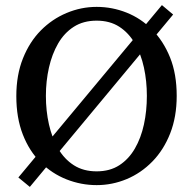

<svg xmlns="http://www.w3.org/2000/svg" viewBox="-20 -710 757 753"><path d="M659 -653 97 23 52 -14 615 -690ZM160 -334Q160 -275 172 -222Q184 -169 208 -127.5Q232 -86 269.5 -62Q307 -38 359 -38Q411 -38 448 -62Q485 -86 509 -127.5Q533 -169 544.5 -222Q556 -275 556 -334Q556 -392 544.5 -445Q533 -498 509 -539.5Q485 -581 448 -605Q411 -629 359 -629Q307 -629 269.5 -605Q232 -581 208 -539.5Q184 -498 172 -445Q160 -392 160 -334ZM359 -683Q420 -683 476.5 -660.5Q533 -638 577 -593.5Q621 -549 647 -484.5Q673 -420 673 -334Q673 -252 647.5 -187Q622 -122 577.5 -76.5Q533 -31 476.5 -7.5Q420 16 359 16Q298 16 241 -6.5Q184 -29 139.5 -73Q95 -117 69.5 -182.5Q44 -248 44 -333Q44 -416 70 -481Q96 -546 140 -590.5Q184 -635 241 -659Q298 -683 359 -683Z"/></svg>

Font: Source Serif 4 18pt Medium
Style: Regular
Weight: 500
Designer: Frank Grießhammer
Foundry: Adobe Systems Incorporated
Version: Version 4.004;hotconv 1.0.116;makeotfexe 2.5.65601